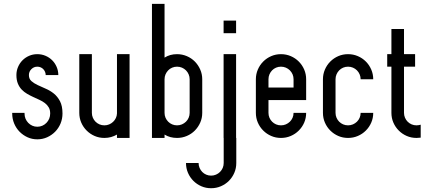

<svg xmlns="http://www.w3.org/2000/svg" viewBox="-20 -722 2234 1005"><path d="M175.3 -373Q157.2 -373 144.3 -360.1Q131.3 -347.2 131.3 -329.1Q131.3 -309.1 144.3 -297.6Q157.2 -286.1 176.8 -276.9Q196.3 -267.6 219.2 -257.8Q242.2 -248 261.7 -232.4Q281.2 -216.8 294.2 -191.9Q307.1 -167 307.1 -127.9Q307.1 -100.1 296.9 -75.4Q286.6 -50.8 268.6 -32.5Q250.5 -14.2 226.6 -3.4Q202.6 7.3 175.3 7.3Q147.9 7.3 124.3 -3.4Q100.6 -14.2 82.5 -32.5Q64.5 -50.8 54.2 -75.4Q43.9 -100.1 43.9 -127.9V-131.3H108.4V-127.9Q108.4 -113.3 113.5 -100.8Q118.7 -88.4 127.9 -78.9Q137.2 -69.3 149.2 -64Q161.1 -58.6 175.3 -58.6Q189.5 -58.6 201.7 -64Q213.9 -69.3 223.1 -78.9Q232.4 -88.4 237.5 -100.8Q242.7 -113.3 242.7 -127.9Q242.7 -147 235.1 -159.9Q227.5 -172.9 215.1 -182.4Q202.6 -191.9 186.8 -199.2Q170.9 -206.5 154.3 -214.1Q137.7 -221.7 121.8 -231Q106 -240.2 93.5 -253.2Q81.1 -266.1 73.5 -284.7Q65.9 -303.2 65.9 -329.1Q65.9 -351.6 74.5 -371.6Q83 -391.6 97.9 -406.5Q112.8 -421.4 132.6 -429.9Q152.3 -438.5 175.3 -438.5Q198.2 -438.5 218.3 -429.9Q238.3 -421.4 253.2 -406.5Q268.1 -391.6 276.6 -371.6Q285.2 -351.6 285.2 -329.1H219.2Q219.2 -337.9 215.8 -345.9Q212.4 -354 206.5 -360.1Q200.7 -366.2 192.6 -369.6Q184.6 -373 175.3 -373Z M460.9 -438.5V-131.3Q460.9 -117.7 466.1 -105.7Q471.2 -93.8 480 -85Q488.8 -76.2 500.7 -71Q512.7 -65.9 526.4 -65.9Q539.6 -65.9 551.3 -70.8Q563 -75.7 572 -84.2Q581.1 -92.8 586.4 -104Q591.8 -115.2 592.3 -128.4V-438.5H658.2V0H592.3V-17.6Q577.6 -9.3 561.3 -4.6Q544.9 0 526.4 0Q499 0 475.3 -10.3Q451.7 -20.5 433.6 -38.6Q415.5 -56.6 405.3 -80.3Q395 -104 395 -131.3V-438.5Z M775.4 0V-701.7H841.3V-420.4Q869.6 -438.5 906.7 -438.5Q933.6 -438.5 957.8 -428.2Q981.9 -418 999.8 -399.9Q1017.6 -381.8 1028.1 -357.9Q1038.6 -334 1038.6 -307.1V-131.3Q1038.6 -104 1028.1 -80.3Q1017.6 -56.6 999.8 -38.6Q981.9 -20.5 957.8 -10.3Q933.6 0 906.7 0Q869.6 0 841.3 -17.6V0ZM972.7 -307.1Q972.7 -320.8 967.5 -332.8Q962.4 -344.7 953.4 -353.8Q944.3 -362.8 932.4 -367.9Q920.4 -373 906.7 -373Q893.1 -373 881.1 -367.9Q869.1 -362.8 860.4 -353.8Q851.6 -344.7 846.4 -332.8Q841.3 -320.8 841.3 -307.1V-131.3Q841.3 -117.7 846.4 -105.7Q851.6 -93.8 860.4 -85Q869.1 -76.2 881.1 -71Q893.1 -65.9 906.7 -65.9Q920.4 -65.9 932.4 -71Q944.3 -76.2 953.4 -85Q962.4 -93.8 967.5 -105.7Q972.7 -117.7 972.7 -131.3Z M1150.4 -438.5H1215.8V0H1216.8V131.3Q1216.8 158.7 1206.5 182.6Q1196.3 206.5 1178.2 224.6Q1160.2 242.7 1136.2 252.9Q1112.3 263.2 1085 263.2Q1057.6 263.2 1033.9 252.9Q1010.3 242.7 992.2 224.6Q974.1 206.5 963.9 182.6Q953.6 158.7 953.6 131.3H1019.5Q1019.5 145 1024.7 157Q1029.8 168.9 1038.6 178Q1047.4 187 1059.3 192.1Q1071.3 197.3 1085 197.3Q1098.6 197.3 1110.6 192.1Q1122.6 187 1131.6 178Q1140.6 168.9 1145.8 157Q1150.9 145 1150.9 131.3V0H1150.4ZM1150.4 -614.3H1215.8V-548.3H1150.4Z M1450.7 -438.5Q1478 -438.5 1502 -428.2Q1525.9 -418 1543.9 -399.9Q1562 -381.8 1572.3 -357.9Q1582.5 -334 1582.5 -307.1V-198.2H1385.3V-131.3Q1385.3 -117.7 1390.4 -105.7Q1395.5 -93.8 1404.3 -85Q1413.1 -76.2 1425 -71Q1437 -65.9 1450.7 -65.9Q1464.4 -65.9 1476.3 -71Q1488.3 -76.2 1497.3 -85Q1506.3 -93.8 1511.5 -105.7Q1516.6 -117.7 1516.6 -131.3H1582.5Q1582.5 -104 1572.3 -80.3Q1562 -56.6 1543.9 -38.6Q1525.9 -20.5 1502 -10.3Q1478 0 1450.7 0Q1423.3 0 1399.7 -10.3Q1376 -20.5 1357.9 -38.6Q1339.8 -56.6 1329.6 -80.3Q1319.3 -104 1319.3 -131.3V-307.1Q1319.3 -334 1329.6 -357.9Q1339.8 -381.8 1357.9 -399.9Q1376 -418 1399.7 -428.2Q1423.3 -438.5 1450.7 -438.5ZM1385.3 -263.7H1516.6V-307.1Q1516.6 -320.8 1511.5 -332.8Q1506.3 -344.7 1497.3 -353.8Q1488.3 -362.8 1476.3 -367.9Q1464.4 -373 1450.7 -373Q1437 -373 1425 -367.9Q1413.1 -362.8 1404.3 -353.8Q1395.5 -344.7 1390.4 -332.8Q1385.3 -320.8 1385.3 -307.1Z M1801.8 -438.5Q1829.1 -438.5 1853 -428.2Q1877 -418 1895 -399.9Q1913.1 -381.8 1923.3 -357.9Q1933.6 -334 1933.6 -307.1H1867.7Q1867.7 -320.8 1862.5 -332.8Q1857.4 -344.7 1848.4 -353.8Q1839.4 -362.8 1827.4 -367.9Q1815.4 -373 1801.8 -373Q1788.1 -373 1776.1 -367.9Q1764.2 -362.8 1755.4 -353.8Q1746.6 -344.7 1741.5 -332.8Q1736.3 -320.8 1736.3 -307.1V-131.3Q1736.3 -117.7 1741.5 -105.7Q1746.6 -93.8 1755.4 -85Q1764.2 -76.2 1776.1 -71Q1788.1 -65.9 1801.8 -65.9Q1815.4 -65.9 1827.4 -71Q1839.4 -76.2 1848.4 -85Q1857.4 -93.8 1862.5 -105.7Q1867.7 -117.7 1867.7 -131.3H1933.6Q1933.6 -104 1923.3 -80.3Q1913.1 -56.6 1895 -38.6Q1877 -20.5 1853 -10.3Q1829.1 0 1801.8 0Q1774.4 0 1750.7 -10.3Q1727.1 -20.5 1709 -38.6Q1690.9 -56.6 1680.7 -80.3Q1670.4 -104 1670.4 -131.3V-307.1Q1670.4 -334 1680.7 -357.9Q1690.9 -381.8 1709 -399.9Q1727.1 -418 1750.7 -428.2Q1774.4 -438.5 1801.8 -438.5Z M2094.7 -131.3Q2094.7 -117.7 2099.9 -105.7Q2105 -93.8 2113.8 -85Q2122.6 -76.2 2134.5 -71Q2146.5 -65.9 2160.2 -65.9Q2165.5 -65.9 2171.4 -66.9Q2177.2 -67.9 2182.1 -69.3V-1.5Q2170.9 0 2160.2 0Q2132.8 0 2109.1 -10.3Q2085.4 -20.5 2067.4 -38.6Q2049.3 -56.6 2039.1 -80.3Q2028.8 -104 2028.8 -131.3V-373H2006.8V-438.5H2028.8V-570.3H2094.7V-438.5H2152.8V-373H2094.7Z"/></svg>

Font: Aeronef
Style: Regular
Weight: 400
Designer: Peter Wiegel - CAT-Fonts Germany
Foundry: CAT-Fonts, Peter Wiegel
Version: Version 0.002